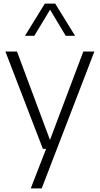

<svg xmlns="http://www.w3.org/2000/svg" viewBox="-20 -828 555 1068"><path d="M443.5 -541.5H505L212 220H151L236.5 0H218.5L10 -541.5H74.5L258 -49.5ZM397.5 -629H345.5L258.5 -774L171 -629H119L229.5 -808H287Z"/></svg>

Font: Encode Sans Light
Style: Regular
Weight: 300
Designer: Multiple Designers
Foundry: Impallari Type
Version: Version 2.000